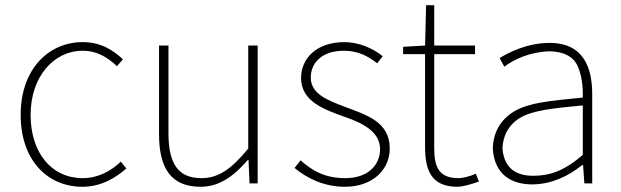

<svg xmlns="http://www.w3.org/2000/svg" viewBox="-20 -701 2374 734"><path d="M295 13C363 13 419 -18 463 -57L442 -83C405 -48 356 -20 296 -20C176 -20 97 -118 97 -262C97 -407 185 -507 296 -507C352 -507 392 -481 427 -448L450 -474C415 -507 368 -540 296 -540C168 -540 59 -439 59 -262C59 -89 161 13 295 13Z M747 13C820 13 875 -29 928 -90H930L934 0H965V-527H929V-133C864 -54 815 -20 750 -20C661 -20 624 -75 624 -192V-527H588V-188C588 -51 639 13 747 13Z M1298 13C1409 13 1470 -56 1470 -133C1470 -237 1379 -262 1295 -294C1232 -318 1168 -342 1168 -405C1168 -457 1207 -507 1294 -507C1350 -507 1387 -486 1422 -459L1443 -486C1404 -518 1349 -540 1297 -540C1188 -540 1131 -476 1131 -403C1131 -312 1221 -282 1301 -253C1362 -232 1433 -199 1433 -131C1433 -71 1388 -20 1300 -20C1221 -20 1173 -49 1129 -88L1106 -59C1153 -20 1218 13 1298 13Z M1729 13C1748 13 1780 4 1811 -7L1799 -37C1780 -28 1752 -20 1732 -20C1655 -20 1640 -67 1640 -135V-494H1796V-527H1640V-681H1609L1605 -527L1521 -522V-494H1605V-140C1605 -48 1630 13 1729 13Z M2016 4C2088 3 2150 -26 2206 -70H2209L2214 0H2244V-341C2244 -449 2206 -537 2082 -537C1995 -537 1924 -500 1890 -479L1908 -446C1945 -474 2004 -502 2080 -505C2134 -504 2170 -486 2187 -451C2204 -415 2209 -372 2208 -328C2087 -316 2003 -309 1947 -276C1891 -243 1864 -190 1864 -130C1872 -29 1940 4 2016 4ZM2019 -29C1960 -29 1909 -51 1901 -131C1901 -175 1921 -223 1969 -251C2017 -279 2091 -287 2208 -298V-109C2139 -49 2083 -29 2019 -29Z"/></svg>

Font: SSpoqa Han Sans Neo Thin
Style: Regular
Weight: 100
Designer: [Spoqa Han Sans Neo] Dong-huui Kim  Younghwa Kang  Yujin Lee  [Noto Sans] Ryoko NISHIZUKA  (kana & ideographs); Paul D. 
Foundry: Spoqa (http://www.spoqa-han-sans.com)
Version: Version 1.000